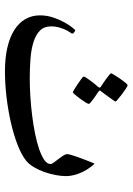

<svg xmlns="http://www.w3.org/2000/svg" viewBox="100 -616 535 775"><g transform="rotate(90 367.5 -228.5)"><path d="M690.9 -227.5Q690.9 -208.5 686.5 -185.3Q682.1 -162.1 674.1 -139.4Q666 -116.7 654.3 -97.2Q642.6 -77.6 627.9 -65.9Q604.5 -47.4 564 -31.7Q523.4 -16.1 474.4 -4.9Q425.3 6.3 371.6 12.7Q317.9 19 267.6 19Q214.8 19 173.1 9.5Q131.3 0 102.3 -18.1Q73.2 -36.1 57.6 -62.5Q42 -88.9 42 -122.1Q42 -150.4 50.8 -176.3Q59.6 -202.1 70.6 -221.7Q81.5 -241.2 91.1 -252.9Q100.6 -264.6 102.1 -264.6Q104.5 -264.6 110.1 -260.7Q115.7 -256.8 115.7 -252V-251.5Q115.7 -251 115.2 -250.5Q113.8 -248 108.9 -241Q104 -233.9 99.1 -222.9Q94.2 -211.9 90.3 -197.8Q86.4 -183.6 86.4 -167.5Q86.4 -139.6 103 -122.8Q119.6 -106 148.2 -96.7Q176.8 -87.4 215.1 -84.2Q253.4 -81.1 296.4 -81.1Q330.6 -81.1 369.4 -83.5Q408.2 -85.9 446.8 -90.8Q485.4 -95.7 520.5 -102.8Q555.7 -109.9 582.8 -119.4Q609.9 -128.9 626 -140.1Q642.1 -151.4 642.1 -165Q642.1 -170.4 635.7 -178.7Q629.4 -187 622.1 -196.5Q614.7 -206.1 608.4 -215.6Q602.1 -225.1 602.1 -232.9Q602.1 -236.3 604.5 -245.1Q606.9 -253.9 610.8 -265.4Q614.7 -276.9 619.4 -289.6Q624 -302.2 628.4 -313.2Q632.8 -324.2 636 -332.3Q639.2 -340.3 640.6 -342.8Q649.4 -334 658.4 -321Q667.5 -308.1 674.8 -292.7Q682.1 -277.3 686.5 -260.5Q690.9 -243.7 690.9 -227.5ZM399.4 -319.8Q399.4 -315.9 392.8 -305.4Q386.2 -294.9 377.9 -283.7Q369.6 -272.5 362.1 -263.7Q354.5 -254.9 352.5 -254.9Q351.1 -254.9 341.1 -260.7Q331.1 -266.6 319.6 -274.4Q308.1 -282.2 298.6 -289.3Q289.1 -296.4 289.1 -298.8Q289.1 -301.8 294.2 -309.8Q299.3 -317.9 306.4 -327.1Q313.5 -336.4 320.3 -345Q327.1 -353.5 331.1 -357.4Q333.5 -360.8 333.5 -362.8Q333.5 -365.2 332 -366.7Q327.6 -369.6 318.4 -375.7Q309.1 -381.8 299.6 -388.7Q290 -395.5 283 -401.4Q275.9 -407.2 275.9 -409.7Q275.9 -411.1 279.1 -416.5Q282.2 -421.9 286.9 -429.2Q291.5 -436.5 297.1 -444.8Q302.7 -453.1 308.1 -460Q313.5 -466.8 317.6 -471.4Q321.8 -476.1 323.7 -476.1Q327.1 -476.1 338.1 -469Q349.1 -461.9 360.6 -453.1Q372.1 -444.3 381.1 -436.5Q390.1 -428.7 390.1 -427.7Q390.1 -426.3 385 -418.9Q379.9 -411.6 373.3 -402.3Q366.7 -393.1 360.1 -384.3Q353.5 -375.5 350.6 -371.6Q349.6 -370.6 347.7 -368.2Q345.7 -365.7 345.7 -363.3Q345.7 -361.3 350.1 -358.4Q354 -355.5 362.3 -349.9Q370.6 -344.2 378.9 -338.4Q387.2 -332.5 393.3 -327.1Q399.4 -321.8 399.4 -319.8Z"/></g></svg>

Font: Scheherazade
Style: Bold
Weight: 700
Version: Version 2.100 (build 932/914)